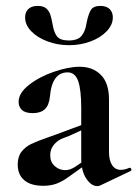

<svg xmlns="http://www.w3.org/2000/svg" viewBox="-20 -622 465 650"><path d="M309 8Q289 8 272 -17.5Q255 -43 255 -85V-255Q255 -319 244.5 -348Q234 -377 209 -377Q156 -377 149 -295Q146 -265 131.5 -252Q117 -239 91 -239Q66 -239 54.5 -249.5Q43 -260 43 -277Q43 -307 78 -334.5Q113 -362 162.5 -379Q212 -396 250 -396Q294 -396 321.5 -368.5Q349 -341 349 -285V-108Q349 -79 359.5 -63Q370 -47 389 -47Q403 -47 418 -54H419Q423 -54 424.5 -49.5Q426 -45 422 -43L319 6Q315 8 309 8ZM40 -65Q40 -92 53 -108.5Q66 -125 85.5 -134.5Q105 -144 140 -156L165 -165L265 -202L269 -187L212 -161Q209 -160 192 -153.5Q175 -147 162.5 -132Q150 -117 150 -97Q150 -73 165.5 -59.5Q181 -46 201 -46Q217 -46 234 -57L284 -91L285 -75L215 -25Q192 -8 172 -0.5Q152 7 127 7Q84 7 62 -12Q40 -31 40 -65ZM273 -544Q279 -574 287.5 -588Q296 -602 320 -602Q340 -602 351 -591.5Q362 -581 362 -563Q362 -538 341 -516Q320 -494 286 -481.5Q252 -469 214 -469Q175 -469 140.5 -482Q106 -495 85.5 -516.5Q65 -538 65 -563Q65 -581 76 -591.5Q87 -602 108 -602Q127 -602 136.5 -593.5Q146 -585 150 -573.5Q154 -562 158 -540Q162 -514 172.5 -499.5Q183 -485 213 -485Q243 -485 256 -500.5Q269 -516 273 -544Z"/></svg>

Font: Cormorant Garamond
Style: Bold
Weight: 700
Designer: Christian Thalmann (Catharsis Fonts)
Foundry: Catharsis Fonts
Version: Version 4.000